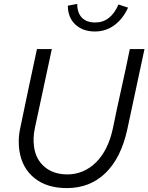

<svg xmlns="http://www.w3.org/2000/svg" viewBox="-20 -951 759 982"><path d="M75 0ZM631 -289Q599 -143 519.5 -66Q440 11 322 11Q220 11 157 -39.5Q94 -90 80 -176Q75 -205 76 -236.5Q77 -268 85 -303Q106 -403 126.5 -501.5Q147 -600 169 -700H245Q223 -599 202 -499.5Q181 -400 159 -299Q153 -272 152 -248Q151 -224 154 -202Q162 -137 207.5 -98Q253 -59 325 -59Q366 -59 403 -74.5Q440 -90 470.5 -120Q501 -150 523 -193.5Q545 -237 557 -293Q578 -396 600.5 -496.5Q623 -597 644 -700H719Q697 -597 675 -494.5Q653 -392 631 -289ZM467 -836Q546 -836 586 -928Q598 -924 610.5 -920Q623 -916 635 -912Q609 -855 565.5 -822.5Q522 -790 465 -790Q403 -790 365 -826Q327 -862 327 -922L375 -931Q375 -885 399 -860.5Q423 -836 467 -836Z"/></svg>

Font: Rosa Sans Light
Style: Italic
Weight: 300
Italic angle: -12°
Designer: Pentagram / MCKL
Foundry: Pentagram / MCKL
Version: Version 1.005;September 16, 2019;FontCreator 11.5.0.2425 64-